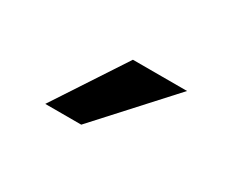

<svg xmlns="http://www.w3.org/2000/svg" viewBox="-42 -846 398 336"><g transform="rotate(30 156.5 -678.0)"><path d="M154.3 -750H263.7L132.8 -606.4H60.1Z"/></g></svg>

Font: Vazir FD
Style: FD
Weight: 400
Foundry: Based on Dejavu fonts, by Saber Rastikerdar
Version: Version 26.0.0